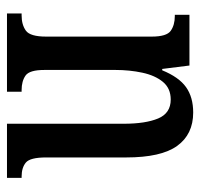

<svg xmlns="http://www.w3.org/2000/svg" viewBox="-32 -556 587 564"><g transform="rotate(90 262.0 -273.5)"><path d="M19 0V-43H25Q52 -43 69.5 -55.5Q87 -68 87 -115V-425Q87 -469 70 -481Q53 -493 27 -493H23V-536H172L182 -456H186Q206 -505 235.5 -526Q265 -547 310 -547Q374 -547 408 -500Q442 -453 442 -350V-115Q442 -68 457 -55.5Q472 -43 498 -43H502V0H343V-343Q343 -407 327.5 -444Q312 -481 272 -481Q239 -481 220 -458Q201 -435 193 -397.5Q185 -360 185 -319V-110Q185 -66 201.5 -54.5Q218 -43 244 -43H249V0Z"/></g></svg>

Font: Noto Serif Lao ExtraCondensed Medium
Style: Regular
Weight: 500
Width: 2
Designer: Monotype Design Team
Foundry: Monotype Imaging Inc.
Version: Version 2.003; ttfautohint (v1.8.4.7-5d5b)